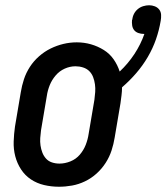

<svg xmlns="http://www.w3.org/2000/svg" viewBox="-20 -702 633 730"><path d="M204 8Q175 8 147.5 1.5Q120 -5 97.5 -20Q75 -35 60 -58Q45 -81 38 -108Q31 -135 32 -164Q33 -193 37 -221L59 -351Q63 -376 71 -400.5Q79 -425 93.5 -447.5Q108 -470 128.5 -488Q149 -506 172.5 -517.5Q196 -529 221 -535Q246 -541 272 -541Q300 -541 326 -533.5Q352 -526 374.5 -512Q397 -498 412 -476.5Q427 -455 435 -430Q467 -460 491 -496.5Q515 -533 529 -573Q528 -573 527.5 -573Q527 -573 527 -573Q516 -573 506 -576.5Q496 -580 490 -587.5Q484 -595 482.5 -605.5Q481 -616 482 -627H483Q483 -627 483 -627Q483 -627 483 -627Q484 -639 489.5 -649.5Q495 -660 504 -667.5Q513 -675 524.5 -678.5Q536 -682 547 -682Q558 -682 568.5 -678Q579 -674 585.5 -665.5Q592 -657 592.5 -645.5Q593 -634 591 -623Q585 -587 573 -552.5Q561 -518 542 -485.5Q523 -453 498 -424Q473 -395 444 -370Q444 -355 442 -339.5Q440 -324 438 -309L416 -179Q412 -154 404 -129.5Q396 -105 381.5 -82.5Q367 -60 347 -42Q327 -24 303 -12.5Q279 -1 254 3.5Q229 8 204 8ZM206 -80Q227 -80 248 -88.5Q269 -97 283.5 -114Q298 -131 306 -151.5Q314 -172 317 -193L339 -323Q341 -338 342 -352.5Q343 -367 341 -381.5Q339 -396 334 -409Q329 -422 319.5 -431.5Q310 -441 296 -445.5Q282 -450 267 -450Q246 -450 226 -441Q206 -432 191.5 -415Q177 -398 169 -378Q161 -358 158 -337L136 -207Q134 -192 133 -177.5Q132 -163 134 -149Q136 -135 141 -122Q146 -109 155 -99Q164 -89 177.5 -84.5Q191 -80 206 -80Z"/></svg>

Font: Iosevka Slab Semibold Oblique
Style: Regular
Weight: 600
Italic angle: -9°
Monospace: yes
Designer: Belleve Invis
Foundry: Belleve Invis
Version: Version 11.1.1; ttfautohint (v1.8.3)